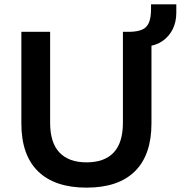

<svg xmlns="http://www.w3.org/2000/svg" viewBox="-20 -851 829 881"><path d="M377 10Q232 10 155 -64.5Q78 -139 78 -285V-705H210V-288Q210 -196 253 -151Q296 -106 377 -106Q459 -106 501.5 -151Q544 -196 544 -288V-705H675V-285Q675 -140 599 -65Q523 10 377 10ZM654 -638 577 -687V-705Q611 -706 632 -715Q653 -724 663 -746.5Q673 -769 673 -809V-831H789V-793Q789 -750 772.5 -717Q756 -684 726 -663Q696 -642 654 -638Z"/></svg>

Font: Nunito Sans 10pt
Style: Bold
Weight: 700
Designer: Vernon Adams
Foundry: Vernon Adams
Version: Version 3.101;gftools[0.9.27]